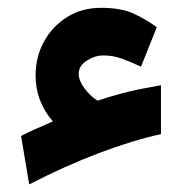

<svg xmlns="http://www.w3.org/2000/svg" viewBox="-20 -429 478 498"><path d="M184.1 -237.8Q184.1 -220.2 199 -200Q213.9 -179.7 232.9 -168Q267.6 -179.2 293.2 -186Q318.8 -192.9 343 -197.8Q367.2 -202.6 397.5 -208V-81.1Q325.2 -65.4 236.8 -32Q148.4 1.5 55.7 49.3L34.7 -76.2Q53.2 -86.4 75.2 -95.7Q97.2 -105 117.2 -114.3Q96.2 -137.7 84.2 -168.2Q72.3 -198.7 72.3 -232.9Q72.3 -281.2 94 -321Q115.7 -360.8 154.1 -384.8Q192.4 -408.7 241.7 -408.7Q291.5 -408.7 322.8 -395.3Q354 -381.8 386.7 -358.4L345.7 -255.9Q322.3 -267.1 298.3 -276.1Q274.4 -285.2 248 -285.2Q226.1 -285.2 205.1 -271.7Q184.1 -258.3 184.1 -237.8Z"/></svg>

Font: Vazirmatn RD FD ExtraBold
Style: Regular
Weight: 800
Designer: Saber Rastikerdar
Foundry: Saber Rastikerdar
Version: Version 33.003